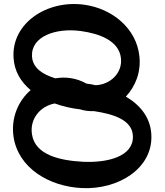

<svg xmlns="http://www.w3.org/2000/svg" viewBox="-20 -891 839 978"><path d="M751 -202C748 -290 696 -355 621 -399C670 -451 699 -524 690 -605C675 -746 553 -847 409 -867C218 -893 38 -772 49 -597C53 -528 86 -474 136 -432C73 -377 35 -291 49 -194C73 -35 230 59 397 67C583 76 758 -33 751 -202ZM143 -603C137 -706 265 -750 391 -733C486 -720 586 -684 596 -595C605 -519 541 -459 466 -457C452 -461 436 -463 421 -465C369 -494 314 -501 262 -492C197 -512 147 -544 143 -603ZM403 -67C287 -73 159 -101 143 -206C130 -287 187 -351 259 -364C300 -349 344 -339 388 -334C409 -327 434 -324 458 -325C559 -310 654 -280 657 -198C661 -94 529 -61 403 -67Z"/></svg>

Font: Nupuram Expanded Bold
Style: Regular
Weight: 700
Width: 7
Designer: Santhosh Thottingal (santhosh.thottingal@gmail.com)
Foundry: SMC
Version: Version 1.000